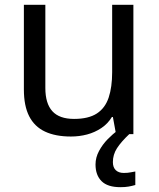

<svg xmlns="http://www.w3.org/2000/svg" viewBox="-20 -556 658 796"><path d="M533 -536V0H461L448 -71H444Q427 -43 400 -25Q373 -7 341 1.5Q309 10 274 10Q210 10 166.5 -10.5Q123 -31 101 -74Q79 -117 79 -185V-536H168V-191Q168 -127 197 -95Q226 -63 287 -63Q347 -63 381.5 -85.5Q416 -108 430.5 -151.5Q445 -195 445 -257V-536ZM448 116Q448 138 460 149.5Q472 161 493 161Q510 161 521.5 158.5Q533 156 541 155V211Q527 215 513 217.5Q499 220 479 220Q426 220 401 195Q376 170 376 126Q376 97 390.5 70Q405 43 426.5 21Q448 -1 468 -15L516 0Q482 32 465 58.5Q448 85 448 116Z"/></svg>

Font: Noto Sans Hebrew
Style: Regular
Weight: 400
Designer: Monotype Design Team
Foundry: Monotype Imaging Inc.
Version: Version 2.003;January 10, 2023;FontCreator 14.0.0.2877 64-bi